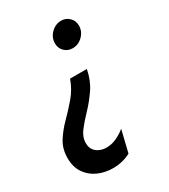

<svg xmlns="http://www.w3.org/2000/svg" viewBox="-215 -507 712 807"><g transform="rotate(-30 140.5 -103.5)"><path d="M197.9 -302.1Q175 -302.1 159 -317.7Q143.1 -333.3 143.1 -356.9Q143.1 -385.4 164.2 -406.2Q185.4 -427.1 213.2 -427.1Q235.4 -427.1 251.7 -411.5Q268.1 -395.8 268.1 -372.2Q268.1 -343.8 247.2 -322.9Q226.4 -302.1 197.9 -302.1ZM93.8 219.4Q54.9 219.4 21.5 204.5Q-11.8 189.6 -31.9 160.1Q-52.1 130.6 -52.1 87.5Q-52.1 42.4 -30.9 8.7Q-9.7 -25 20.5 -55.2Q50.7 -85.4 79.5 -119.1Q108.3 -152.8 124.3 -197.2H205.6Q195.8 -146.5 170.1 -109Q144.4 -71.5 115.6 -41.7Q86.8 -11.8 66.3 14.9Q45.8 41.7 45.8 71.5Q45.8 99.3 64.9 114.9Q84 130.6 112.5 130.6Q138.2 130.6 162.2 119.4Q186.1 108.3 204.9 92.4L179.2 198.6Q139.6 219.4 93.8 219.4Z"/></g></svg>

Font: Afacad Medium
Style: Italic
Weight: 500
Italic angle: -14°
Designer: Kristian Moeller
Foundry: Dicotype
Version: Version 1.000; ttfautohint (v1.8.4.7-5d5b)